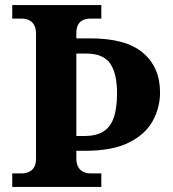

<svg xmlns="http://www.w3.org/2000/svg" viewBox="-20 -734 678 754"><path d="M28.1 0V-53H64.3Q79.2 -53 92.2 -58.3Q105.2 -63.6 113.3 -76.2Q121.4 -88.8 121.4 -110.5V-600Q121.4 -623.9 113.3 -637.1Q105.2 -650.4 92.2 -655.7Q79.2 -661 64.3 -661H28.1V-714H377.9V-661H336.3Q320.1 -661 307.2 -655.7Q294.3 -650.4 287.1 -637.7Q279.8 -625 279.8 -602.3V-583.3H335.2Q474.6 -583.3 541.5 -526.5Q608.5 -469.6 608.5 -371Q608.5 -311.4 579.8 -259Q551.1 -206.6 486.3 -174.2Q421.5 -141.8 313.2 -141.8H279.8V-111.7Q279.8 -90.5 287.6 -77.4Q295.4 -64.2 308.4 -58.6Q321.3 -53 336.3 -53H377.9V0ZM310.2 -199.8Q356.1 -199.8 384.4 -216.6Q412.7 -233.3 426.2 -270.4Q439.6 -307.5 439.6 -367Q439.6 -446.9 412.1 -485.3Q384.7 -523.7 318.2 -523.7H279.8V-199.8Z"/></svg>

Font: Noto Serif Khmer
Style: Regular
Weight: 400
Designer: Danh Hong and the Monotype Design Team
Foundry: Monotype Imaging Inc.
Version: Version 2.003